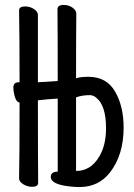

<svg xmlns="http://www.w3.org/2000/svg" viewBox="-20 -737 540 775"><path d="M301 18Q284 18 265 16Q185 8 185 -23Q185 -44 213 -44V-339Q172 -337 133 -332Q133 -105 134 1Q134 17 110 17Q90 17 73.5 6.5Q57 -4 57 -17Q59 -106 59 -323Q46 -325 40 -346Q34 -367 34 -384Q34 -405 56 -405H59Q59 -589 57 -695Q57 -711 81 -711Q101 -711 117 -700.5Q133 -690 133 -677V-405L213 -410Q213 -604 212 -700Q212 -717 237 -717Q258 -717 273 -706Q288 -695 288 -682Q287 -593 287 -421Q304 -427 337 -427Q410 -427 444.5 -367.5Q479 -308 479 -222Q479 -112 424 -41Q378 18 301 18ZM287 -47Q346 -47 380 -104Q408 -150 408 -219Q408 -312 368 -343Q356 -353 343 -353Q311 -353 287 -344Z"/></svg>

Font: LXGW WenKai Mono Medium
Style: Regular
Weight: 500
Monospace: yes
Designer: LXGW / Fontworks Inc.
Foundry: LXGW / Fontworks Inc.
Version: Version 1.520; June 14, 2025